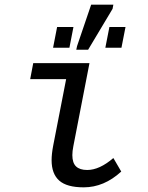

<svg xmlns="http://www.w3.org/2000/svg" viewBox="-20 -802 640 832"><path d="M293.5 -129.9Q293.5 -96.2 309.6 -80.8Q325.7 -65.4 357.9 -65.4Q411.1 -65.4 471.2 -117.2L505.4 -58.6Q430.7 9.8 342.8 9.8Q269.5 9.8 236.6 -19.5Q203.6 -48.8 203.6 -107.9Q203.6 -134.8 210.4 -170.4L266.6 -459H110.8L124 -528.3H367.7L297.9 -168.9Q293.5 -147 293.5 -129.9ZM310.5 -586.4 314 -602.5 375 -781.7H471.2L467.8 -763.7L361.8 -586.4ZM436.5 -595.2 454.1 -685.1H523.9L506.3 -595.2ZM210 -595.2 227.5 -685.1H298.3L280.8 -595.2Z"/></svg>

Font: Cousine
Style: Italic
Weight: 400
Italic angle: -12°
Monospace: yes
Designer: Steve Matteson
Foundry: Monotype Imaging Inc.
Version: Version 1.21